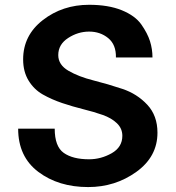

<svg xmlns="http://www.w3.org/2000/svg" viewBox="-20 -756 723 790"><path d="M627.9 -210Q627.9 -111.3 541 -48.8Q454.1 13.7 342.8 13.7Q220.7 13.7 137.7 -48.8Q54.7 -111.3 54.7 -226.6H205.1Q205.1 -153.3 242.2 -127Q279.3 -100.6 346.7 -100.6Q395.5 -100.6 439.5 -125.5Q483.4 -150.4 483.4 -197.3Q483.4 -227.5 460.9 -249Q438.5 -270.5 402.3 -283.2Q366.2 -295.9 322.8 -306.6Q279.3 -317.4 235.8 -332Q192.4 -346.7 156.2 -367.2Q120.1 -387.7 97.7 -424.3Q75.2 -460.9 75.2 -511.7Q75.2 -610.4 156.2 -673.3Q237.3 -736.3 346.7 -736.3Q425.8 -736.3 481 -713.9Q536.1 -691.4 561.5 -655.3Q586.9 -619.1 597.2 -586.4Q607.4 -553.7 607.4 -519.5H457Q458 -572.3 425.3 -599.1Q392.6 -626 346.7 -626Q300.8 -626 260.3 -599.6Q219.7 -573.2 219.7 -529.3Q219.7 -489.3 261.7 -464.8Q303.7 -440.4 363.8 -425.3Q423.8 -410.2 483.9 -390.1Q543.9 -370.1 585.9 -325.2Q627.9 -280.3 627.9 -210Z"/></svg>

Font: FreeUniversal
Style: Bold
Weight: 700
Version: Version 1.001